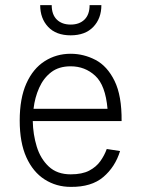

<svg xmlns="http://www.w3.org/2000/svg" viewBox="-20 -720 553 750"><path d="M137 -700H182Q182 -663 202 -643.5Q222 -624 256 -624Q290 -624 310 -643.5Q330 -663 330 -700H376Q376 -648 344.5 -615Q313 -582 256 -582Q199 -582 168 -615Q137 -648 137 -700ZM397 -138 449 -130Q430 -68 383.5 -28.5Q337 11 256 10Q200 10 154.5 -19Q109 -48 83 -105.5Q57 -163 57 -249Q57 -336 83 -394Q109 -452 154.5 -481Q200 -510 256 -510Q307 -510 353 -486Q399 -462 427.5 -404Q456 -346 455 -247H108Q109 -195 123.5 -147.5Q138 -100 170.5 -69.5Q203 -39 256 -39Q301 -39 328.5 -53.5Q356 -68 372 -90.5Q388 -113 397 -138ZM256 -461Q210 -461 180 -438Q150 -415 133 -377Q116 -339 111 -295H400Q392 -387 352 -424Q312 -461 256 -461Z"/></svg>

Font: Haskoy Light
Style: Regular
Weight: 300
Designer: Ertekin Erdin
Foundry: Ertekin Erdin
Version: Version 2.000; ttfautohint (v1.8.4.7-5d5b)